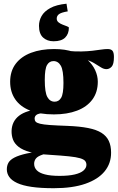

<svg xmlns="http://www.w3.org/2000/svg" viewBox="-20 -738 620 1012"><path d="M263.5 254Q194 254 146.5 247Q99 240 70.2 226.5Q41.5 213 28.8 194.8Q16 176.5 16 154.5Q16 135 24.5 119.8Q33 104.5 56 92.5Q79 80.5 121 71Q163 61.5 230 53.5H286L286.5 62Q234 67.5 206.8 76.2Q179.5 85 169.8 97Q160 109 160 125.5Q160 145 173.5 159.2Q187 173.5 216.8 181.2Q246.5 189 294 189Q342.5 189 374 181.5Q405.5 174 420.5 160.5Q435.5 147 435.5 131Q435.5 119 428.8 110.5Q422 102 402 96Q382 90 343.5 86Q305 82 242 78Q179 74.5 139.2 63.8Q99.5 53 78 36Q56.5 19 48.5 -2.2Q40.5 -23.5 41 -48Q42.5 -98.5 80.5 -128Q118.5 -157.5 199 -164.5L214 -142.5Q183 -140.5 172.8 -133Q162.5 -125.5 162.5 -113Q162.5 -103 168.2 -96.5Q174 -90 191.2 -85.8Q208.5 -81.5 243.2 -79Q278 -76.5 336 -74.5Q400.5 -72 444.5 -63.2Q488.5 -54.5 515 -37.8Q541.5 -21 553.5 4.8Q565.5 30.5 565.5 66Q566 122.5 531.8 164.8Q497.5 207 430.2 230.5Q363 254 263.5 254ZM264 -135Q188.5 -135 137.2 -155.8Q86 -176.5 59.8 -215.2Q33.5 -254 33.5 -307Q33.5 -363 62.5 -401.5Q91.5 -440 143.8 -459.8Q196 -479.5 265 -479.5Q324 -479.5 367.2 -464.5Q410.5 -449.5 439 -424.2Q467.5 -399 481.5 -368.5Q495.5 -338 495.5 -307.5Q495.5 -252 466.8 -213.2Q438 -174.5 386 -154.8Q334 -135 264 -135ZM268 -202Q290 -202 302.2 -222.5Q314.5 -243 314.5 -301Q314.5 -367.5 300.5 -391.8Q286.5 -416 262 -416Q240 -416 228 -395.5Q216 -375 216 -316.5Q216 -250.5 229.8 -226.2Q243.5 -202 268 -202ZM343 -432.5 335 -470Q376 -466 408.5 -466.8Q441 -467.5 466.8 -470.5Q492.5 -473.5 512.2 -476.5Q532 -479.5 547.5 -479.5Q565 -479.5 572.8 -470.5Q580.5 -461.5 580.5 -437.5Q580.5 -399.5 568.5 -386.5Q556.5 -373.5 541 -373.5Q526.5 -373.5 511.2 -383.5Q496 -393.5 474.8 -406Q453.5 -418.5 422 -427Q390.5 -435.5 343 -432.5ZM343 -592Q343 -559.5 323.5 -540Q304 -520.5 262.5 -520.5Q228.5 -520.5 207 -540.2Q185.5 -560 185.5 -602Q185.5 -629 199.2 -653.5Q213 -678 244.8 -695.5Q276.5 -713 330.5 -718.5L337 -678Q305.5 -673 292.2 -664.2Q279 -655.5 279 -640Q279 -628 288.5 -620.2Q298 -612.5 311 -607.8Q324 -603 333.5 -599.2Q343 -595.5 343 -592Z"/></svg>

Font: Newsreader ExtraBold
Style: Regular
Weight: 800
Designer: Hugues Gentile
Foundry: Production Type
Version: Version 1.003